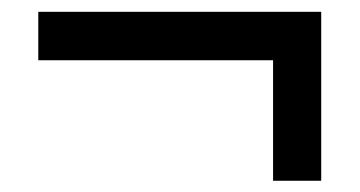

<svg xmlns="http://www.w3.org/2000/svg" viewBox="-20 -395 624 333"><path d="M537.1 -374.5V-81.5H453.6V-290.5H46.4V-374.5Z"/></svg>

Font: Arimo Medium
Style: Regular
Weight: 500
Designer: Steve Matteson
Foundry: Monotype Imaging Inc.
Version: Version 1.33